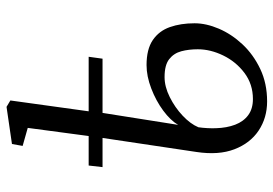

<svg xmlns="http://www.w3.org/2000/svg" viewBox="-148 -698 857 602"><g transform="rotate(-90 281.0 -397.5)"><path d="M190 -268Q204 -292 234.8 -314.8Q265.5 -337.5 304 -352.2Q342.5 -367 377.5 -367Q427 -367 455.8 -347.5Q484.5 -328 496.5 -294Q508.5 -260 508.5 -216.5Q508.5 -180 491.5 -140.2Q474.5 -100.5 442.5 -66.2Q410.5 -32 365.2 -10.5Q320 11 263.5 11Q212 11 172.2 -15.5Q132.5 -42 113.5 -91.5Q94.5 -141 105 -210.5L149 -505H57.5L62.5 -548.5H155L180.5 -739.5L124 -755.5L130 -789L246.5 -806L266.5 -794L232.5 -548.5H403.5L397.5 -505H227.5ZM340 -310.5Q309.5 -310.5 277 -294.2Q244.5 -278 218.8 -253.8Q193 -229.5 182.5 -204.5Q180.5 -190.5 179.8 -176.5Q179 -162.5 179.5 -149.5Q180.5 -115.5 190.5 -89.2Q200.5 -63 220.5 -48.2Q240.5 -33.5 271 -33.5Q317.5 -33.5 352.8 -60Q388 -86.5 407.5 -126.5Q427 -166.5 427 -206.5Q427 -234.5 420.8 -258Q414.5 -281.5 396 -296Q377.5 -310.5 340 -310.5Z"/></g></svg>

Font: Merriweather 20pt Light
Style: Italic
Weight: 300
Italic angle: -7.8°
Version: Version 2.101